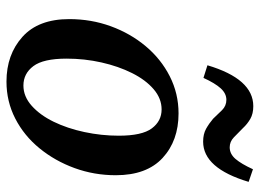

<svg xmlns="http://www.w3.org/2000/svg" viewBox="-122 -646 783 578"><g transform="rotate(90 269.0 -357.5)"><path d="M226 14Q145 14 91.5 -34Q38 -82 38 -175Q38 -241 59.5 -300Q81 -359 119.5 -405Q158 -451 210 -477.5Q262 -504 322 -504Q404 -504 456 -456Q508 -408 508 -315Q508 -250 486.5 -191Q465 -132 427 -85.5Q389 -39 337.5 -12.5Q286 14 226 14ZM238 -37Q271 -37 299 -62Q327 -87 347 -128Q367 -169 378 -220.5Q389 -272 389 -324Q389 -394 367 -423.5Q345 -453 310 -453Q277 -453 249 -429Q221 -405 200.5 -364Q180 -323 168.5 -272Q157 -221 157 -167Q157 -97 179.5 -67Q202 -37 238 -37ZM177 -591Q218 -729 300 -729Q323 -729 338.5 -720Q354 -711 366 -698Q381 -683 394 -670.5Q407 -658 424 -658Q444 -658 459 -675.5Q474 -693 490 -728L528 -715Q487 -578 407 -578Q384 -578 368 -587Q352 -596 338 -608Q325 -622 312 -635Q299 -648 281 -648Q262 -648 246.5 -631Q231 -614 215 -579Z"/></g></svg>

Font: Source Serif 4 SmText Semibold
Style: Italic
Weight: 600
Italic angle: -12°
Designer: Frank Grießhammer
Foundry: Adobe
Version: Version 4.005;hotconv 1.1.0;makeotfexe 2.6.0